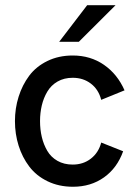

<svg xmlns="http://www.w3.org/2000/svg" viewBox="-20 -710 524 740"><path d="M208 -548.8 315.9 -689.9H425.3L283.7 -548.8ZM261.2 9.8Q207 9.8 163.6 -11.2Q120.1 -32.2 93 -67.9Q65.9 -103.5 51.8 -148.4Q37.6 -193.4 37.6 -243.2Q37.6 -292.5 51.8 -337.4Q65.9 -382.3 92.5 -418Q119.1 -453.6 162.6 -474.9Q206.1 -496.1 260.3 -496.1Q328.6 -496.1 380.6 -460.2Q432.6 -424.3 460 -361.8L370.1 -325.2Q359.9 -365.2 330.3 -387.7Q300.8 -410.2 260.3 -410.2Q227.1 -410.2 201.9 -395.8Q176.8 -381.3 162.4 -356.9Q147.9 -332.5 141.1 -303.7Q134.3 -274.9 134.3 -243.2Q134.3 -210.9 141.1 -182.1Q147.9 -153.3 162.1 -128.9Q176.3 -104.5 201.4 -90.1Q226.6 -75.7 260.3 -75.7Q300.8 -75.7 330.3 -98.6Q359.9 -121.6 370.1 -160.6L454.6 -127Q431.6 -62.5 380.9 -26.4Q330.1 9.8 261.2 9.8Z"/></svg>

Font: HK Grotesk Medium
Style: Regular
Weight: 500
Designer: Alfredo Marco Pradil and Stefan Peev
Foundry: Hanken Design Co.
Version: Version 1.045;PS 001.045;hotconv 1.0.88;makeotf.lib2.5.64775